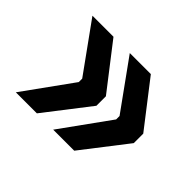

<svg xmlns="http://www.w3.org/2000/svg" viewBox="-94 -642 716 716"><g transform="rotate(45 264.5 -284.0)"><path d="M291 -309V-259L154 -82H43L182 -275V-293L43 -486H154ZM379 -275V-293L240 -486H351L488 -309V-259L351 -82H240Z"/></g></svg>

Font: Mozilla Headline BETA SemiBold
Style: Regular
Weight: 600
Designer: Studio DRAMA
Foundry: Studio DRAMA
Version: Version 0.100